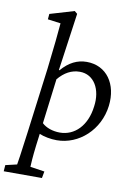

<svg xmlns="http://www.w3.org/2000/svg" viewBox="-140 -884 842 1212"><g transform="rotate(10 281.5 -278.0)"><path d="M-28 259H217L225 216L133 202C134 180 136 141 145 65L155 -13C185 0 229 8 267 8C409 8 535 -106 554 -263C571 -404 497 -512 369 -512C309 -512 256 -486 208 -430L204 -431C229 -612 242 -701 256 -800L238 -815L83 -769L80 -734L163 -723C162 -699 145 -533 132 -427L78 -10C59 135 51 186 48 202L-25 219ZM163 -83 199 -371C239 -418 283 -443 337 -443C428 -443 479 -354 463 -243C448 -117 372 -43 278 -43C232 -43 189 -58 163 -83Z"/></g></svg>

Font: TPK Tissa Web
Style: Italic
Weight: 400
Italic angle: -7°
Designer: Jacques Le Bailly, Suppakit Chalermlarp | Katatrad Co.,Ltd.
Foundry: Jacques Le Bailly, Cadson Demak Co.,Ltd.
Version: Version 5.000;Glyphs 3.1.2 (3151)